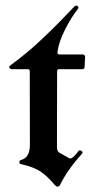

<svg xmlns="http://www.w3.org/2000/svg" viewBox="-20 -657 349 696"><path d="M186.5 -124.5Q186.5 -109.9 193.8 -104.5L229 -84.5Q231 -82.5 233.9 -82.5Q245.1 -82.5 263.2 -107.9Q265.6 -111.8 269.5 -111.8Q272 -111.8 275.6 -109.6Q279.3 -107.4 279.3 -104.5Q279.3 -101.6 275.9 -98.1Q223.6 -40.5 197.3 14.2Q193.4 19.5 188.5 19.5Q184.6 19.5 179.2 14.2Q152.3 -17.6 128.4 -34.2Q104.5 -50.8 58.6 -61.5Q50.8 -63 50.5 -66.2Q50.3 -69.3 50.3 -69.8Q50.3 -75.2 56.2 -77.1Q88.4 -85.4 88.4 -131.8V-132.3V-132.8V-133.3L87.9 -397.5V-397.9V-398.4Q87.9 -406.2 80.6 -406.2H22.9Q16.6 -406.2 14.2 -411.6Q13.7 -412.6 13.7 -414.1Q13.7 -418 18.6 -420.9Q47.9 -441.9 77.6 -466.8Q107.4 -491.7 138.2 -521Q168.9 -550.3 196.3 -578.1Q223.6 -606 248.5 -632.3Q252.4 -636.7 256.3 -636.7Q258.8 -636.7 261.5 -634.8Q264.2 -632.8 264.2 -629.9Q264.2 -627 261.2 -623Q250 -608.9 238.8 -591.1Q227.5 -573.2 216.3 -550.8Q193.4 -505.9 188.5 -469.7Q188 -468.3 188 -466.3Q188 -464.4 189 -462.4Q191.9 -459.5 195.8 -459.5H280.3Q283.7 -459.5 286.1 -457Q288.6 -453.1 288.6 -450.7L286.6 -414.1Q286.1 -406.2 278.3 -406.2H193.8Q187 -406.2 187 -397.9Z"/></svg>

Font: UnifrakturMaguntia sl
Style: Regular
Weight: 400
Designer: j. 'mach' wust, based on a font by Peter Wiegel, original typeface by Carl Albert Fahrenwaldt 1901
Version: Version 2010-11-24